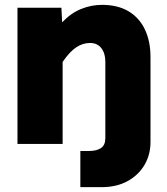

<svg xmlns="http://www.w3.org/2000/svg" viewBox="-20 -593 690 791"><path d="M400 -573Q465 -573 509.5 -546.5Q554 -520 577 -471.5Q600 -423 600 -358V-8Q600 45 575 87Q550 129 505 153.5Q460 178 399 178H311V29H347Q378 29 396 17Q414 5 414 -24V-339Q414 -373 397.5 -394.5Q381 -416 351 -416Q321 -416 294 -398Q267 -380 238 -338V0H52V-561H233L236 -501Q272 -539 314 -556Q356 -573 400 -573Z"/></svg>

Font: Azeret Mono Thin ExtraBold
Style: Regular
Weight: 800
Version: Version 1.002